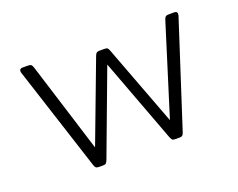

<svg xmlns="http://www.w3.org/2000/svg" viewBox="-84 -626 954 771"><g transform="rotate(-20 393.0 -240.0)"><path d="M201 -17 57 -462Q56 -464 56 -469Q56 -480 69 -480H91Q102 -480 106 -476.5Q110 -473 113 -463L233 -79L362 -421Q365 -430 369 -434Q373 -438 382 -438H405Q414 -438 417.5 -434Q421 -430 424 -421L553 -79L673 -463Q676 -473 680 -476.5Q684 -480 695 -480H717Q726 -480 728.5 -475Q731 -470 729 -462L585 -17Q582 -7 578 -3.5Q574 0 565 0H547Q538 0 534.5 -3.5Q531 -7 527 -17L393 -375L259 -17Q255 -7 251.5 -3.5Q248 0 239 0H221Q212 0 208 -3.5Q204 -7 201 -17Z"/></g></svg>

Font: Mitr ExtraLight
Style: Regular
Weight: 250
Designer: Thanarat Vachiruckul
Foundry: Cadson Demak Co.,Ltd.
Version: Version 1.000